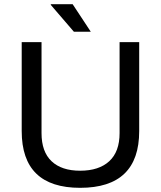

<svg xmlns="http://www.w3.org/2000/svg" viewBox="-20 -888 771 920"><path d="M415 -736H334L223 -865L224 -868H328ZM364 12Q84 12 84 -260V-686H179V-250Q179 -161 227 -115.5Q275 -70 364 -70Q454 -70 503.5 -115.5Q553 -161 553 -250V-686H647V-260Q647 12 364 12Z"/></svg>

Font: Archivo
Style: Regular
Weight: 400
Designer: Hector Gatti
Foundry: Omnibus-Type
Version: Version 2.001